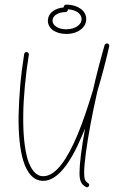

<svg xmlns="http://www.w3.org/2000/svg" viewBox="-20 -780 490 826"><path d="M326 -652C342 -663 351 -680 351 -698C351 -716 342 -732 326 -743C312 -753 291 -760 264 -760C259 -760 254 -755 254 -750C254 -749 254 -748 254 -748C237 -747 221 -741 209 -733C195 -723 186 -708 186 -691C186 -674 194 -660 209 -649C223 -640 242 -634 265 -634C291 -634 312 -641 326 -652ZM262 -728C267 -728 272 -733 272 -738C272 -739 272 -739 272 -740C290 -739 304 -734 315 -727C325 -719 331 -709 331 -698C331 -686 325 -676 314 -668C302 -659 285 -654 265 -654C247 -654 232 -658 221 -666C212 -672 206 -681 206 -691C206 -702 212 -711 221 -717C231 -724 246 -728 262 -728ZM104 -544C105 -550 101 -555 96 -556C90 -557 85 -553 84 -548C77 -503 71 -457 67 -412C63 -366 61 -322 60 -282C59 -207 65 -138 80 -89C97 -33 126 -2 166 -2C226 -2 282 -76 331 -192C336 -203 341 -215 346 -227C330 -141 322 -73 322 -36C322 -19 324 -7 328 2C332 12 339 18 349 24C353 27 360 26 362 21C365 17 364 10 359 8C353 4 349 0 346 -6C343 -13 342 -22 342 -36C342 -76 352 -152 370 -249C378 -292 388 -338 399 -388C418 -451 435 -516 450 -581C450 -581 450 -581 450 -583C450 -582 450 -583 450 -584C450 -585 450 -585 450 -585C450 -586 449 -586 449 -586C449 -587 449 -587 449 -587C449 -588 449 -588 448 -588C448 -589 448 -589 448 -589C447 -590 447 -590 447 -590C446 -591 446 -591 446 -591L445 -592C444 -592 444 -592 444 -592L443 -593H442C442 -593 441 -593 440 -593C440 -593 440 -593 439 -593H438C437 -593 437 -593 437 -592C436 -592 436 -592 436 -592C435 -592 435 -592 435 -591C434 -591 434 -591 434 -591C433 -590 433 -590 433 -590C432 -590 432 -589 432 -589C432 -589 432 -588 431 -588V-587L430 -586C411 -520 394 -454 380 -392C359 -323 337 -256 313 -199C270 -97 221 -22 166 -22C133 -22 113 -52 99 -94C85 -143 79 -209 80 -282C80 -322 83 -365 87 -410C91 -454 97 -500 104 -544Z"/></svg>

Font: Mistral SingleLine OTF-SVG Regular
Style: Regular
Weight: 300
Designer: François Chastanet, Élisa Garzelli, Anais Alves, Morgane Autin
Foundry: institut supérieur des arts et du design Toulouse / isdaT
Version: Version 1.000;hotconv 1.0.117;makeotfexe 2.5.65602 DEVELOPME